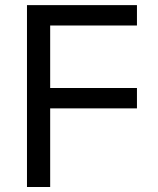

<svg xmlns="http://www.w3.org/2000/svg" viewBox="-20 -748 633 768"><path d="M87.9 0V-727.5H527.8V-646H180.7V-396H527.8V-314.5H180.7V0Z"/></svg>

Font: Inter Variable LoSnoCo
Style: Regular
Weight: 400
Designer: Rasmus Andersson
Foundry: rsms
Version: Version 4.000;git-a52131595; featfreeze: case,dlig,ss01,ss02